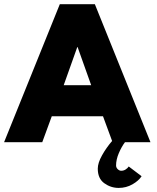

<svg xmlns="http://www.w3.org/2000/svg" viewBox="-30 -680 751 918"><path d="M537.5 218.5Q499.5 218.5 468.5 196Q437.5 173.5 437.5 126.5Q437.5 99 457.8 62.8Q478 26.5 506 -6L462.5 -124H217.5L172 0H-10.5L256 -660H423.5L689.5 0H567.5Q551.5 21 538.2 52Q525 83 525 111Q525 121.5 533 129Q541 136.5 549.5 136.5Q561 136.5 570.8 130.2Q580.5 124 585.5 116L647 162.5Q633.5 184 603.5 201.2Q573.5 218.5 537.5 218.5ZM274.5 -272.5H406L341 -455H339.5Z"/></svg>

Font: League Spartan ExtraBold
Style: Regular
Weight: 800
Foundry: The League of Moveable Type
Version: Version 2.002